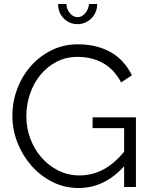

<svg xmlns="http://www.w3.org/2000/svg" viewBox="-20 -937 756 962"><path d="M602 -104Q503 5 374 5Q302 5 241.5 -26Q181 -57 136.5 -108Q92 -159 67 -223.5Q42 -288 42 -356Q42 -427 66.5 -492Q91 -557 135 -606.5Q179 -656 239 -685.5Q299 -715 370 -715Q422 -715 465 -703.5Q508 -692 541.5 -671.5Q575 -651 599.5 -622.5Q624 -594 641 -560L587 -524Q552 -590 496 -621Q440 -652 369 -652Q310 -652 262.5 -627Q215 -602 181.5 -560.5Q148 -519 130 -465.5Q112 -412 112 -355Q112 -295 132.5 -241Q153 -187 189 -146.5Q225 -106 273.5 -82Q322 -58 379 -58Q440 -58 495.5 -86.5Q551 -115 602 -177V-295H444V-349H661V0H602ZM369 -851Q390 -851 406.5 -870Q423 -889 426 -917H467Q467 -896 459.5 -877.5Q452 -859 438.5 -845.5Q425 -832 407 -824Q389 -816 369 -816Q327 -816 299 -845Q271 -874 271 -917H313Q313 -891 330 -871Q347 -851 369 -851Z"/></svg>

Font: PTCRaleway
Style: Regular
Weight: 400
Designer: Matt McInerney, Pablo Impallari, Rodrigo Fuenzalida
Foundry: Matt McInerney, Pablo Impallari, Rodrigo Fuenzalida
Version: Version 3.000g; ttfautohint (v1.5) -l 8 -r 28 -G 28 -x 14 -D